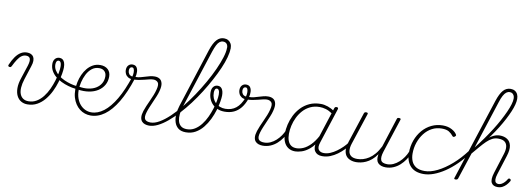

<svg xmlns="http://www.w3.org/2000/svg" viewBox="-95 -1505 5562 2009"><g transform="rotate(10 2686.0 -500.0)"><path d="M243 19Q206 19 176.5 2Q147 -15 130 -48.5Q113 -82 112.5 -130.5Q112 -179 133 -241L178 -378Q195 -431 186.5 -456Q178 -481 143 -481Q118 -481 96.5 -466Q75 -451 55 -420.5Q35 -390 13 -345Q10 -340 6 -336.5Q2 -333 -7 -334Q-17 -335 -21 -341Q-25 -347 -21 -355Q1 -407 26.5 -442.5Q52 -478 82 -496.5Q112 -515 148 -515Q172 -515 190 -506.5Q208 -498 217.5 -481.5Q227 -465 227 -440Q227 -415 216 -383L168 -234Q152 -184 149.5 -143.5Q147 -103 158 -74.5Q169 -46 192 -30.5Q215 -15 249 -15Q296 -15 334.5 -38Q373 -61 403 -99.5Q433 -138 454.5 -184.5Q476 -231 490 -277.5Q504 -324 511 -364Q518 -404 518 -429Q518 -449 514.5 -462Q511 -475 504.5 -481.5Q498 -488 489 -488Q477 -488 473.5 -496Q470 -504 475.5 -511.5Q481 -519 493 -519Q512 -519 525.5 -509Q539 -499 546.5 -478.5Q554 -458 554 -426Q554 -402 547 -360Q540 -318 525 -267.5Q510 -217 485.5 -166.5Q461 -116 426.5 -74Q392 -32 346.5 -6.5Q301 19 243 19Z M712 -229Q674 -233 634 -244.5Q594 -256 557 -274Q520 -292 491 -317Q462 -342 445 -374Q428 -406 428 -445Q428 -478 445.5 -498.5Q463 -519 492 -519Q505 -519 508 -511.5Q511 -504 506.5 -496Q502 -488 489 -488Q474 -488 467 -475.5Q460 -463 460 -443Q460 -410 477 -382.5Q494 -355 522 -333.5Q550 -312 584 -296.5Q618 -281 653 -271.5Q688 -262 719 -259Q727 -258 729.5 -253Q732 -248 731 -242Q730 -236 725 -232Q720 -228 712 -229Z M740 -258Q796 -248 843 -254.5Q890 -261 924.5 -282Q959 -303 978 -335.5Q997 -368 997 -410Q997 -444 976.5 -464.5Q956 -485 922 -485Q912 -485 907.5 -490Q903 -495 904 -502Q905 -509 911 -514Q917 -519 927 -519Q952 -519 972.5 -511.5Q993 -504 1007.5 -490.5Q1022 -477 1029.5 -458Q1037 -439 1037 -415Q1037 -365 1014.5 -325.5Q992 -286 951.5 -260Q911 -234 856 -225Q801 -216 735 -226Z M914 19Q883 19 853 9Q823 -1 797.5 -21Q772 -41 752.5 -70.5Q733 -100 722 -137.5Q711 -175 711 -221Q711 -259 719.5 -300.5Q728 -342 745.5 -381Q763 -420 789 -451Q815 -482 849 -500.5Q883 -519 926 -519Q935 -519 939 -514Q943 -509 941.5 -502Q940 -495 934 -490Q928 -485 919 -485Q875 -485 842.5 -459Q810 -433 789 -392Q768 -351 757.5 -306Q747 -261 747 -223Q747 -173 761 -134Q775 -95 799 -68.5Q823 -42 853 -28.5Q883 -15 916 -15Q984 -15 1048.5 -64.5Q1113 -114 1170.5 -212Q1228 -310 1276 -456Q1279 -465 1285 -467.5Q1291 -470 1297 -467.5Q1303 -465 1306 -458.5Q1309 -452 1306 -443Q1256 -288 1194.5 -185.5Q1133 -83 1062.5 -32Q992 19 914 19Z M1537 17Q1513 17 1492 10Q1471 3 1457.5 -13Q1444 -29 1441.5 -56Q1439 -83 1452 -124Q1460 -149 1473 -179.5Q1486 -210 1501 -242.5Q1516 -275 1529 -307.5Q1542 -340 1549 -369Q1564 -426 1546.5 -446Q1529 -466 1498 -466Q1480 -466 1457 -460.5Q1434 -455 1407 -448Q1380 -441 1349 -435.5Q1318 -430 1282 -430Q1253 -430 1233.5 -442.5Q1214 -455 1205 -474.5Q1196 -494 1196 -513Q1196 -547 1213.5 -565Q1231 -583 1256 -583Q1287 -583 1300.5 -563.5Q1314 -544 1315 -515.5Q1316 -487 1309 -460Q1336 -460 1361 -466.5Q1386 -473 1409.5 -480.5Q1433 -488 1457 -494Q1481 -500 1507 -500Q1538 -500 1559.5 -486.5Q1581 -473 1588.5 -442Q1596 -411 1582 -359Q1575 -331 1562 -300Q1549 -269 1535 -237Q1521 -205 1508 -174Q1495 -143 1487 -116Q1471 -63 1486 -40.5Q1501 -18 1547 -18Q1555 -18 1558.5 -12.5Q1562 -7 1561 -0.5Q1560 6 1554 11.5Q1548 17 1537 17ZM1276 -459Q1282 -482 1282 -503.5Q1282 -525 1276 -539Q1270 -553 1256 -553Q1243 -553 1235.5 -543Q1228 -533 1228 -513Q1228 -494 1239.5 -478Q1251 -462 1276 -459Z M1535 17Q1526 17 1523 11.5Q1520 6 1522 -0.5Q1524 -7 1530.5 -12.5Q1537 -18 1546 -18Q1589 -18 1639.5 -47.5Q1690 -77 1744.5 -128.5Q1799 -180 1853.5 -247Q1908 -314 1958.5 -389.5Q2009 -465 2053 -542.5Q2097 -620 2129.5 -692Q2162 -764 2180.5 -823.5Q2199 -883 2199 -924Q2199 -933 2204.5 -938Q2210 -943 2217.5 -943Q2225 -943 2231 -938Q2237 -933 2237 -924Q2237 -885 2222 -830Q2207 -775 2179 -710.5Q2151 -646 2113 -575.5Q2075 -505 2030.5 -434.5Q1986 -364 1936 -297.5Q1886 -231 1833.5 -174.5Q1781 -118 1729 -74.5Q1677 -31 1628 -7Q1579 17 1535 17Z M1927 19Q1876 19 1846.5 -4Q1817 -27 1805 -65Q1793 -103 1796 -149Q1799 -195 1814 -241L2016 -868Q2042 -947 2074.5 -983Q2107 -1019 2152 -1019Q2178 -1019 2197.5 -1007.5Q2217 -996 2227.5 -976Q2238 -956 2238 -925Q2238 -916 2232 -911Q2226 -906 2218.5 -906Q2211 -906 2205.5 -911Q2200 -916 2200 -925Q2200 -945 2193.5 -958Q2187 -971 2175.5 -977.5Q2164 -984 2148 -984Q2128 -984 2111.5 -971.5Q2095 -959 2081 -931.5Q2067 -904 2052 -859L1849 -234Q1837 -197 1833 -158.5Q1829 -120 1836.5 -87.5Q1844 -55 1867 -35Q1890 -15 1932 -15Q1978 -15 2015.5 -38Q2053 -61 2083 -99.5Q2113 -138 2134.5 -184.5Q2156 -231 2170.5 -277.5Q2185 -324 2192 -364Q2199 -404 2199 -429Q2199 -459 2191 -473.5Q2183 -488 2170 -488Q2158 -488 2154.5 -496Q2151 -504 2156.5 -511.5Q2162 -519 2174 -519Q2188 -519 2199 -513.5Q2210 -508 2218 -496.5Q2226 -485 2230.5 -467.5Q2235 -450 2235 -426Q2235 -402 2228 -360Q2221 -318 2206 -267.5Q2191 -217 2166.5 -166.5Q2142 -116 2108 -74Q2074 -32 2029 -6.5Q1984 19 1927 19Z M2289 -264Q2250 -264 2217.5 -276.5Q2185 -289 2161 -312.5Q2137 -336 2123.5 -368.5Q2110 -401 2110 -440Q2110 -477 2127.5 -498Q2145 -519 2173 -519Q2186 -519 2189.5 -511.5Q2193 -504 2188.5 -496Q2184 -488 2171 -488Q2156 -488 2150 -474Q2144 -460 2144 -440Q2144 -408 2155 -381.5Q2166 -355 2186 -335.5Q2206 -316 2233 -305.5Q2260 -295 2291 -295Q2358 -295 2404.5 -332Q2451 -369 2480 -445Q2483 -453 2492 -455Q2501 -457 2508.5 -453.5Q2516 -450 2513 -441Q2492 -381 2460.5 -342Q2429 -303 2386.5 -283.5Q2344 -264 2289 -264Z M2744 17Q2720 17 2699 10Q2678 3 2664.5 -13Q2651 -29 2648.5 -56Q2646 -83 2659 -124Q2667 -149 2680 -179.5Q2693 -210 2708 -242.5Q2723 -275 2736 -307.5Q2749 -340 2756 -369Q2771 -426 2753.5 -446Q2736 -466 2705 -466Q2687 -466 2664 -460.5Q2641 -455 2614 -448Q2587 -441 2556 -435.5Q2525 -430 2489 -430Q2460 -430 2440.5 -442.5Q2421 -455 2412 -474.5Q2403 -494 2403 -513Q2403 -547 2420.5 -565Q2438 -583 2463 -583Q2494 -583 2507.5 -563.5Q2521 -544 2522 -515.5Q2523 -487 2516 -460Q2543 -460 2568 -466.5Q2593 -473 2616.5 -480.5Q2640 -488 2664 -494Q2688 -500 2714 -500Q2745 -500 2766.5 -486.5Q2788 -473 2795.5 -442Q2803 -411 2789 -359Q2782 -331 2769 -300Q2756 -269 2742 -237Q2728 -205 2715 -174Q2702 -143 2694 -116Q2678 -63 2693 -40.5Q2708 -18 2754 -18Q2762 -18 2765.5 -12.5Q2769 -7 2768 -0.5Q2767 6 2761 11.5Q2755 17 2744 17ZM2483 -459Q2489 -482 2489 -503.5Q2489 -525 2483 -539Q2477 -553 2463 -553Q2450 -553 2442.5 -543Q2435 -533 2435 -513Q2435 -494 2446.5 -478Q2458 -462 2483 -459Z M2742 17Q2733 17 2729 11.5Q2725 6 2726.5 -0.5Q2728 -7 2734.5 -12.5Q2741 -18 2753 -18Q2788 -18 2819.5 -32.5Q2851 -47 2878 -71.5Q2905 -96 2925.5 -126Q2946 -156 2958 -186Q2962 -195 2969.5 -195Q2977 -195 2983 -189Q2989 -183 2985 -174Q2970 -138 2947 -104Q2924 -70 2893.5 -42.5Q2863 -15 2825 1Q2787 17 2742 17Z M3088 17Q3045 17 3014 -3.5Q2983 -24 2967 -62Q2951 -100 2951 -151Q2951 -194 2962.5 -244.5Q2974 -295 2998 -343.5Q3022 -392 3059.5 -431.5Q3097 -471 3149 -495Q3201 -519 3269 -519Q3305 -519 3344 -505.5Q3383 -492 3413 -469L3402 -438Q3361 -466 3327 -475.5Q3293 -485 3263 -485Q3207 -485 3163 -464Q3119 -443 3087 -407.5Q3055 -372 3034 -328.5Q3013 -285 3003 -239.5Q2993 -194 2993 -153Q2993 -112 3004 -81.5Q3015 -51 3037.5 -34.5Q3060 -18 3096 -18Q3130 -18 3167.5 -34Q3205 -50 3243 -88Q3281 -126 3316 -191L3324 -154Q3286 -82 3241.5 -45Q3197 -8 3156.5 4.5Q3116 17 3088 17ZM3374 17Q3347 17 3327 7.5Q3307 -2 3295.5 -20.5Q3284 -39 3283 -65.5Q3282 -92 3293 -126L3414 -500Q3417 -508 3422 -511.5Q3427 -515 3437 -515Q3449 -515 3452 -508.5Q3455 -502 3452 -494L3331 -121Q3313 -66 3331 -42Q3349 -18 3386 -18Q3392 -18 3395 -12.5Q3398 -7 3397 -0.5Q3396 6 3390.5 11.5Q3385 17 3374 17Z M3378 17Q3369 17 3365 11.5Q3361 6 3362.5 -0.5Q3364 -7 3370.5 -12.5Q3377 -18 3389 -18Q3421 -18 3454.5 -32Q3488 -46 3520.5 -69.5Q3553 -93 3581 -120.5Q3609 -148 3628 -175Q3635 -185 3643 -183Q3651 -181 3654.5 -173Q3658 -165 3651 -155Q3629 -127 3599.5 -96.5Q3570 -66 3535 -40.5Q3500 -15 3460 1Q3420 17 3378 17Z M3736 17Q3688 17 3654 -4Q3620 -25 3610.5 -68.5Q3601 -112 3623 -180L3728 -500Q3731 -508 3736 -511.5Q3741 -515 3752 -515Q3761 -515 3766 -511Q3771 -507 3768 -499L3658 -165Q3644 -122 3647.5 -88.5Q3651 -55 3674 -36.5Q3697 -18 3741 -18Q3771 -18 3802.5 -27Q3834 -36 3865 -56Q3896 -76 3924.5 -109.5Q3953 -143 3978 -193L4077 -501Q4080 -510 4084 -513Q4088 -516 4099 -516Q4109 -516 4114.5 -512.5Q4120 -509 4117 -501L3999 -139Q3980 -79 3992.5 -48.5Q4005 -18 4062 -18Q4070 -18 4072.5 -12.5Q4075 -7 4073.5 -0.5Q4072 6 4066.5 11.5Q4061 17 4051 17Q4024 17 4003.5 10Q3983 3 3969.5 -10.5Q3956 -24 3951.5 -45Q3947 -66 3951 -93L3953 -106Q3926 -67 3897 -43Q3868 -19 3839 -6Q3810 7 3783.5 12Q3757 17 3736 17Z M4048 17Q4039 17 4035 11.5Q4031 6 4032.5 -0.5Q4034 -7 4040.5 -12.5Q4047 -18 4059 -18Q4094 -18 4125.5 -32.5Q4157 -47 4184 -71.5Q4211 -96 4231.5 -126Q4252 -156 4264 -186Q4268 -195 4275.5 -195Q4283 -195 4289 -189Q4295 -183 4291 -174Q4276 -138 4253 -104Q4230 -70 4199.5 -42.5Q4169 -15 4131 1Q4093 17 4048 17Z M4453 17Q4359 17 4311.5 -35Q4264 -87 4264 -174Q4264 -247 4287 -309.5Q4310 -372 4350.5 -419Q4391 -466 4446 -492.5Q4501 -519 4565 -519Q4620 -519 4661 -497Q4702 -475 4717 -446Q4719 -442 4717.5 -437.5Q4716 -433 4708 -426Q4698 -419 4692 -420.5Q4686 -422 4683 -426Q4664 -451 4637 -468Q4610 -485 4560 -485Q4503 -485 4456 -460Q4409 -435 4375 -391Q4341 -347 4322 -291.5Q4303 -236 4303 -174Q4303 -130 4318 -94Q4333 -58 4367 -37Q4401 -16 4458 -16Q4467 -16 4470.5 -11Q4474 -6 4473.5 0.5Q4473 7 4467.5 12Q4462 17 4453 17Z M4453 17Q4444 17 4439 12Q4434 7 4434 0.5Q4434 -6 4440 -11Q4446 -16 4458 -16Q4520 -16 4593 -52Q4666 -88 4740.5 -153Q4815 -218 4880 -305Q4887 -315 4893.5 -312Q4900 -309 4902.5 -300.5Q4905 -292 4899 -284Q4848 -215 4791 -159Q4734 -103 4675.5 -64Q4617 -25 4560.5 -4Q4504 17 4453 17Z M5238 17Q5216 17 5199 9Q5182 1 5173 -15.5Q5164 -32 5165 -59Q5166 -86 5178 -124L5245 -336Q5259 -380 5255.5 -413.5Q5252 -447 5229 -465.5Q5206 -484 5159 -484Q5125 -484 5096 -469Q5067 -454 5038.5 -426.5Q5010 -399 4977.5 -360.5Q4945 -322 4904 -274L4875 -256Q4921 -325 4960.5 -375Q5000 -425 5036 -456.5Q5072 -488 5105 -503.5Q5138 -519 5170 -519Q5217 -519 5249.5 -498Q5282 -477 5291.5 -433.5Q5301 -390 5279 -321L5214 -116Q5203 -81 5203.5 -59Q5204 -37 5214.5 -26.5Q5225 -16 5242 -16Q5260 -16 5276.5 -25.5Q5293 -35 5307 -50Q5321 -65 5330 -81Q5333 -87 5339 -91Q5345 -95 5354 -90Q5362 -86 5363 -79.5Q5364 -73 5360 -66Q5348 -45 5330.5 -26Q5313 -7 5290.5 5Q5268 17 5238 17ZM4793 15Q4783 15 4779.5 11.5Q4776 8 4779 0L5061 -868Q5087 -947 5119 -983Q5151 -1019 5198 -1019Q5224 -1019 5243 -1007.5Q5262 -996 5272 -975.5Q5282 -955 5282 -926Q5282 -900 5273 -865Q5264 -830 5246.5 -789Q5229 -748 5204.5 -701Q5180 -654 5149 -604Q5118 -554 5081 -502.5Q5044 -451 5002 -399Q4960 -347 4915 -295L4818 0Q4815 8 4808.5 11.5Q4802 15 4793 15ZM4932 -350Q4976 -406 5016 -462Q5056 -518 5091 -573.5Q5126 -629 5154 -681Q5182 -733 5202.5 -778.5Q5223 -824 5234 -861Q5245 -898 5245 -924Q5245 -944 5238 -957Q5231 -970 5220.5 -977Q5210 -984 5194 -984Q5174 -984 5157.5 -971.5Q5141 -959 5126 -931.5Q5111 -904 5097 -859Z"/></g></svg>

Font: Playwrite RO Thin
Style: Regular
Weight: 250
Version: Version 1.002